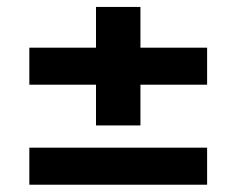

<svg xmlns="http://www.w3.org/2000/svg" viewBox="-20 -582 665 540"><path d="M375 -447.9H562.5V-343.8H375V-229.2H250V-343.8H62.5V-447.9H250V-562.5H375ZM62.5 -62.5V-166.7H562.5V-62.5Z"/></svg>

Font: Vladivostok Bold
Style: Regular
Weight: 700
Width: 4
Designer: Michael Sharanda
Foundry: Michael Sharanda
Version: Version 1.005